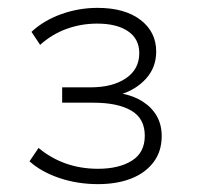

<svg xmlns="http://www.w3.org/2000/svg" viewBox="-20 -729 503 488"><path d="M229 -261Q177 -261 131 -276.5Q85 -292 55 -319L78 -353Q109 -327 147 -313.5Q185 -300 229 -300Q282 -300 315 -320.5Q348 -341 348 -384Q348 -428 313.5 -448Q279 -468 217 -468H138V-507H210Q266 -507 300 -530Q334 -553 334 -594Q334 -630 305.5 -649.5Q277 -669 227 -669Q186 -669 149 -655.5Q112 -642 82 -615L60 -648Q91 -677 135.5 -693Q180 -709 228 -709Q297 -709 337 -678.5Q377 -648 377 -598Q377 -558 351.5 -529.5Q326 -501 286 -489V-492Q319 -486 342.5 -471Q366 -456 378.5 -434Q391 -412 391 -383Q391 -344 370 -316.5Q349 -289 313 -275Q277 -261 229 -261Z"/></svg>

Font: Nunito Sans 10pt SemiExpanded ExtraLight
Style: Regular
Weight: 250
Width: 6
Designer: Vernon Adams
Foundry: Vernon Adams
Version: Version 3.101;gftools[0.9.27]